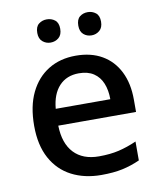

<svg xmlns="http://www.w3.org/2000/svg" viewBox="-84 -803 739 880"><g transform="rotate(-10 286.0 -363.0)"><path d="M295 -549Q366 -549 417 -519.5Q468 -490 495.5 -435Q523 -380 523 -305V-247H161Q163 -164 204.5 -120Q246 -76 321 -76Q373 -76 413.5 -85.5Q454 -95 497 -114V-26Q457 -8 415.5 1Q374 10 317 10Q239 10 179 -21Q119 -52 85.5 -113.5Q52 -175 52 -265Q52 -356 82.5 -419Q113 -482 167.5 -515.5Q222 -549 295 -549ZM295 -467Q238 -467 203.5 -430Q169 -393 163 -325H417Q417 -367 404 -399Q391 -431 364 -449Q337 -467 295 -467ZM140 -682Q140 -711 156 -723.5Q172 -736 193 -736Q215 -736 231 -723.5Q247 -711 247 -683Q247 -655 231 -641.5Q215 -628 193 -628Q172 -628 156 -641.5Q140 -655 140 -682ZM331 -682Q331 -711 346.5 -723.5Q362 -736 384 -736Q405 -736 421 -723.5Q437 -711 437 -683Q437 -655 421 -641.5Q405 -628 384 -628Q362 -628 346.5 -641.5Q331 -655 331 -682Z"/></g></svg>

Font: Noto Sans Devanagari Medium
Style: Regular
Weight: 500
Version: Version 2.003